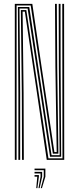

<svg xmlns="http://www.w3.org/2000/svg" viewBox="-20 -820 406 985"><path d="M56 0V-800H145.8L193.8 -474.2L259 -39.8H270.8L264.2 -477L262.2 -800H271.5L273.5 -477L279.5 -31.8H251.2L137.5 -792H65.2V0ZM74.2 0V-342.5L71.8 -784.2H130.2L244.5 -23.8H286L282 -477L281.2 -800H290.5L291 -477L293.8 -15.8H236.8L121.8 -776.2H80L83.5 -342.5V0ZM93 0 92 -342.5 87 -768.2H115L228.5 -7.8H300.5L299.5 -800H308.8L309.5 0H219.8L169.5 -343.8L107.5 -760.5H96L101 -342.5L102.2 0ZM189.2 145 204.5 86.5V53.2H157.2V45H212.8V86.5L195.2 145ZM177.5 145 188 86.5V70H157.2V61.8H196.2V86.5L183.2 145ZM166 145 171.2 86.5H157.2V78.2H179.5V86.5L171.8 145Z"/></svg>

Font: Big Shoulders Inline Display Light
Style: Regular
Weight: 300
Designer: Patric King
Foundry: XO Type Co
Version: Version 1.000